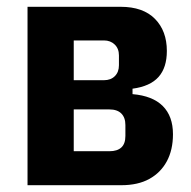

<svg xmlns="http://www.w3.org/2000/svg" viewBox="-20 -545 561 565"><path d="M61 0V-525H335Q401 -525 436 -489.5Q471 -454 471 -395Q471 -346 446.5 -318.5Q422 -291 370 -284V-268Q429 -263 459 -233Q489 -203 489 -150Q489 -104 471 -70.5Q453 -37 419.5 -18.5Q386 0 337 0ZM197 -100H302Q325 -100 337 -111Q349 -122 349 -145V-177Q349 -199 337 -211Q325 -223 302 -223H197ZM197 -309H286Q306 -309 318 -321Q330 -333 330 -353V-382Q330 -402 317.5 -414Q305 -426 286 -426H197Z"/></svg>

Font: IBM Plex Sans Condensed
Style: Bold
Weight: 700
Width: 3
Designer: Mike Abbink, Paul van der Laan, Pieter van Rosmalen
Foundry: Bold Monday
Version: Version 3.201